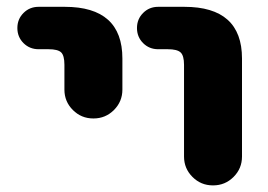

<svg xmlns="http://www.w3.org/2000/svg" viewBox="-20 -567 790 566"><path d="M93.8 -421.9Q67.4 -421.9 49.3 -439.9Q31.2 -458 31.2 -484.4Q31.2 -510.7 49.3 -528.8Q67.4 -546.9 93.8 -546.9H170.9Q340.8 -546.9 340.8 -394.5V-302.7Q340.8 -267.6 315.9 -242.7Q291 -217.8 255.9 -217.8H254.9Q219.7 -217.8 194.8 -242.7Q169.9 -267.6 169.9 -302.7V-376Q169.9 -403.3 160.2 -412.6Q150.4 -421.9 123 -421.9ZM446.3 -421.9Q419.9 -421.9 401.9 -439.9Q383.8 -458 383.8 -484.4Q383.8 -510.7 401.9 -528.8Q419.9 -546.9 446.3 -546.9H523.4Q693.4 -546.9 693.4 -394.5V-105.5Q693.4 -70.3 668.5 -45.4Q643.6 -20.5 608.4 -20.5H607.4Q572.3 -20.5 547.4 -45.4Q522.5 -70.3 522.5 -105.5V-376Q522.5 -403.3 512.2 -412.6Q502 -421.9 474.6 -421.9Z"/></svg>

Font: Gen Jyuu GothicX Heavy
Style: Bold
Weight: 900
Designer: [Source Han Sans]
Ryoko NISHIZUKA  (kana & ideographs); Paul D. Hunt (Latin, Greek & Cyrillic); Wenlong ZHANG  (bopomofo
Version: Version 1.002.20150607